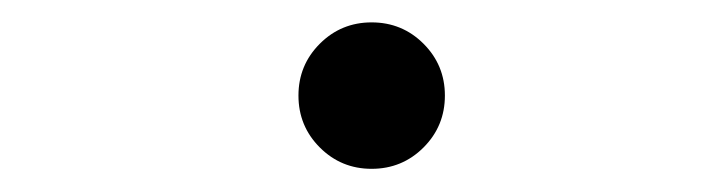

<svg xmlns="http://www.w3.org/2000/svg" viewBox="-20 -423 626 169"><path d="M307.1 -274.4Q280.3 -274.4 261.5 -293.2Q242.7 -312 242.7 -338.9Q242.7 -365.7 261.5 -384.5Q280.3 -403.3 307.1 -403.3Q334 -403.3 352.8 -384.5Q371.6 -365.7 371.6 -338.9Q371.6 -312 352.8 -293.2Q334 -274.4 307.1 -274.4Z"/></svg>

Font: CaskaydiaCove NFP SemiLight
Style: Italic
Weight: 350
Italic angle: -10°
Designer: Aaron Bell
Foundry: Saja Typeworks
Version: Version 2111.001; VTT 6.35;Nerd Fonts 3.1.1